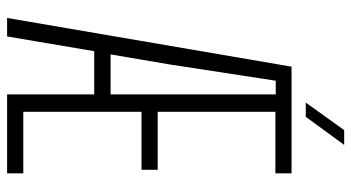

<svg xmlns="http://www.w3.org/2000/svg" viewBox="-244 -744 988 540"><g transform="rotate(90 250.0 -474.0)"><path d="M30.5 0 167.5 -800H467.5V-754.5H294.5V-423.5H457.5V-378H294.5V-45.5H467.5V0H245.5V-245H124L82.5 0ZM133 -291H245.5V-755.5H207L161 -455.5ZM268.5 -840 346 -948H387.5L308.5 -840Z"/></g></svg>

Font: Big Shoulders Text Thin ExtraLight
Style: Regular
Weight: 250
Version: Version 2.002